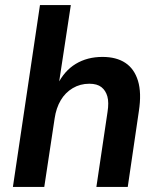

<svg xmlns="http://www.w3.org/2000/svg" viewBox="-20 -739 628 759"><path d="M31 0 138 -719H260L212 -404H207Q234 -459 279.5 -486.5Q325 -514 385 -514Q440 -514 475.5 -490.5Q511 -467 525.5 -419.5Q540 -372 529 -300L485 0H361L405 -296Q411 -334 404.5 -357.5Q398 -381 381 -394.5Q364 -408 333 -408Q297 -408 267.5 -390.5Q238 -373 220 -342.5Q202 -312 196 -271L155 0Z"/></svg>

Font: Nunitoga
Style: Bold Italic
Weight: 700
Italic angle: -9°
Designer: Vernon Adams
Foundry: Vernon Adams
Version: Version 1.0